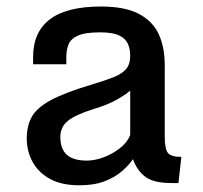

<svg xmlns="http://www.w3.org/2000/svg" viewBox="-20 -550 613 581"><path d="M220.2 10.7Q167 10.7 131.8 -8.3Q96.7 -27.3 78.9 -59.6Q61 -91.8 61 -131.3Q61 -169.4 76.4 -196.8Q91.8 -224.1 133.5 -246.8Q175.3 -269.5 255.4 -293.5Q297.9 -306.2 323.7 -316.4Q349.6 -326.7 361.8 -341.3Q374 -356 374 -380.9Q374 -401.9 366.7 -418Q359.4 -434.1 339.8 -443.1Q320.3 -452.1 282.7 -452.1Q237.3 -452.1 215.6 -442.1Q193.8 -432.1 187.3 -415.3Q180.7 -398.4 180.7 -377.9V-355.5H80.1V-376.5Q80.1 -453.1 131.1 -491.7Q182.1 -530.3 285.6 -530.3Q357.4 -530.3 399.7 -508.3Q441.9 -486.3 460.2 -446.8Q478.5 -407.2 478.5 -353.5V-137.2Q478.5 -98.1 488.5 -86.7Q498.5 -75.2 528.8 -75.2L520 3.9H498.5Q445.8 3.9 420.4 -14.6Q395 -33.2 382.3 -68.4Q370.1 -50.3 349.1 -32Q328.1 -13.7 296.6 -1.5Q265.1 10.7 220.2 10.7ZM242.7 -64Q266.6 -64 293.5 -74Q320.3 -84 342.5 -101.3Q364.7 -118.7 374 -141.1V-275.9Q362.3 -265.1 335 -249.3Q307.6 -233.4 263.7 -220.2Q209 -203.1 185.8 -184.6Q162.6 -166 162.6 -135.7Q162.6 -99.1 182.4 -81.5Q202.1 -64 242.7 -64Z"/></svg>

Font: Monda Medium
Style: Regular
Weight: 500
Designer: Vernon Adams
Foundry: Vernon Adams
Version: Version 2.200